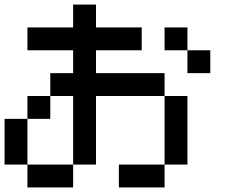

<svg xmlns="http://www.w3.org/2000/svg" viewBox="-20 -820 1040 840"><path d="M0 -100V-300H100V-100ZM900 -500H800V-600H900ZM200 -400V-500H300V-600H100V-700H300V-800H400V-700H600V-600H400V-500H700V-400H400V-100H300V-400ZM200 -300H100V-400H200ZM800 -100H700V-400H800ZM800 -700V-600H700V-700ZM100 -100H300V0H100ZM500 0V-100H700V0Z"/></svg>

Font: Galmuri9 Regular
Style: Regular
Weight: 400
Designer: Lee Minseo (quiple)
Version: Version 2.399;hotconv 1.1.1;makeotfexe 2.6.0 DEVELOPMENT